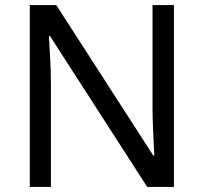

<svg xmlns="http://www.w3.org/2000/svg" viewBox="-20 -734 800 754"><path d="M663 0H558L176 -593H172Q174 -558 177 -506Q180 -454 180 -399V0H97V-714H201L582 -123H586Q585 -139 583.5 -171Q582 -203 580.5 -241Q579 -279 579 -311V-714H663Z"/></svg>

Font: Noto Sans Nag Mundari
Style: Regular
Weight: 400
Designer: Muthu Nedumaran
Version: Version 1.000; ttfautohint (v1.8.4.7-5d5b)